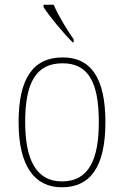

<svg xmlns="http://www.w3.org/2000/svg" viewBox="-20 -786 527 816"><path d="M289 -606H293V-619C266 -657 227 -721 208 -766H165V-756C187 -721 251 -642 289 -606ZM243 10C364 10 428 -77 428 -267C428 -455 366 -542 247 -542C121 -542 59 -453 59 -267C59 -78 128 10 243 10ZM243 -15C135 -15 87 -106 87 -267C87 -433 132 -517 246 -517C355 -517 400 -437 400 -267C400 -111 359 -15 243 -15Z"/></svg>

Font: Noto Serif SemiCondensed Thin
Style: Regular
Weight: 100
Width: 4
Designer: Monotype Design Team
Foundry: Monotype Imaging Inc.
Version: Version 2.015